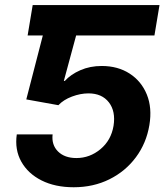

<svg xmlns="http://www.w3.org/2000/svg" viewBox="-20 -748 675 777"><path d="M278.3 9.8Q203.1 9.8 148.2 -17.8Q93.3 -45.4 66.2 -93.8Q39.1 -142.1 47.9 -204.1H192.9Q188 -161.6 214.8 -135Q241.7 -108.4 289.1 -108.4Q343.3 -108.4 386.5 -144.3Q429.7 -180.2 439.5 -238.8Q448.7 -297.4 420.7 -333.7Q392.6 -370.1 337.9 -370.1Q305.7 -370.1 271.2 -357.2Q236.8 -344.2 216.3 -322.3L86.4 -345.7L153.3 -604.5H91.8L112.3 -727.5H625.5L605 -604.5H288.1L238.3 -420.4H242.2Q266.1 -446.8 305.2 -463.9Q344.2 -481 391.6 -481Q457 -481 504.6 -450.2Q552.2 -419.4 574.2 -365.5Q596.2 -311.5 584.5 -241.7Q572.3 -168.5 530 -111.6Q487.8 -54.7 422.9 -22.5Q357.9 9.8 278.3 9.8Z"/></svg>

Font: Inter
Style: Bold Italic
Weight: 700
Italic angle: -9.39999°
Designer: Rasmus Andersson
Foundry: rsms
Version: Version 4.001;git-9221beed3